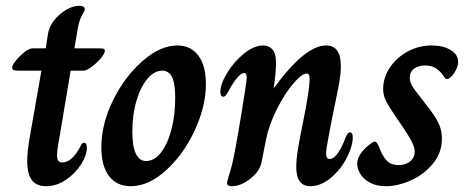

<svg xmlns="http://www.w3.org/2000/svg" viewBox="-20 -633 1627 663"><path d="M74 -78Q74 -107 82 -155L123 -389H42Q31 -389 26.5 -391.5Q22 -394 22 -399Q22 -408 35 -424Q48 -440 64.5 -453Q81 -466 92 -466H138L146 -518Q153 -555 187.5 -584Q222 -613 255 -613Q263 -613 268 -610Q273 -607 273 -601Q273 -597 263 -579.5Q253 -562 248 -531L237 -466H322Q334 -466 338 -464.5Q342 -463 342 -458Q342 -448 328 -431.5Q314 -415 296 -402Q278 -389 269 -389H224L184 -151Q177 -116 177 -97Q177 -83 181.5 -77.5Q186 -72 195 -72Q228 -72 257 -126Q260 -133 263 -136.5Q266 -140 270 -140Q280 -140 280 -123Q280 -97 260 -65.5Q240 -34 207.5 -12Q175 10 139 10Q106 10 90 -11Q74 -32 74 -78Z M330 -124Q330 -205 370.5 -287Q411 -369 472.5 -422.5Q534 -476 592 -476Q639 -476 665 -441Q691 -406 691 -343Q691 -266 652.5 -183Q614 -100 553.5 -45Q493 10 431 10Q384 10 357 -24.5Q330 -59 330 -124ZM585 -295Q585 -345 574 -367Q563 -389 540 -389Q513 -389 489.5 -361.5Q466 -334 451.5 -286Q437 -238 437 -179Q437 -77 485 -77Q513 -77 536 -106.5Q559 -136 572 -186Q585 -236 585 -295Z M764 -1Q764 -5 769 -22Q774 -35 783 -72Q790 -101 803 -177Q816 -253 827 -325Q832 -357 832 -366Q832 -381 823 -381Q814 -381 800 -365.5Q786 -350 770 -320Q766 -312 761 -305.5Q756 -299 751 -299Q741 -299 741 -316Q741 -343 764.5 -381.5Q788 -420 822.5 -448Q857 -476 889 -476Q909 -476 921 -462Q933 -448 933 -418Q933 -379 925 -329H926Q1033 -476 1106 -476Q1157 -476 1157 -405Q1157 -374 1148 -329Q1124 -212 1115 -163.5Q1106 -115 1106 -105Q1106 -84 1118 -84Q1146 -84 1175 -162Q1181 -176 1188 -176Q1200 -176 1198 -151Q1194 -116 1172 -78Q1150 -40 1117.5 -15Q1085 10 1052 10Q1003 10 1003 -56Q1003 -82 1009 -119Q1015 -156 1027 -214Q1035 -253 1041.5 -292Q1048 -331 1049 -355V-363Q1049 -379 1039 -379Q1022 -379 992 -343.5Q962 -308 935.5 -255Q909 -202 899 -153L883 -72Q877 -42 844.5 -16Q812 10 780 10Q764 10 764 -1Z M1214 -61Q1211 -79 1223 -98.5Q1235 -118 1256 -134Q1269 -144 1274 -144Q1278 -144 1281.5 -139.5Q1285 -135 1288 -128Q1298 -99 1313 -81Q1328 -63 1357 -63Q1381 -63 1396.5 -76Q1412 -89 1412 -110Q1412 -123 1403 -141.5Q1394 -160 1370 -196L1349 -226Q1322 -266 1312.5 -285.5Q1303 -305 1303 -325Q1303 -365 1326.5 -400Q1350 -435 1388.5 -455.5Q1427 -476 1471 -476Q1510 -476 1536 -460.5Q1562 -445 1562 -419Q1562 -400 1545 -376Q1532 -360 1524 -360Q1520 -360 1518 -362Q1516 -364 1513.5 -367.5Q1511 -371 1509 -374Q1486 -407 1449 -407Q1425 -407 1410 -396Q1395 -385 1395 -365Q1395 -350 1403 -336.5Q1411 -323 1428 -302L1445 -280L1468 -250Q1488 -223 1497 -201.5Q1506 -180 1506 -154Q1506 -106 1475.5 -68.5Q1445 -31 1399.5 -10.5Q1354 10 1313 10Q1280 10 1258 -2Q1236 -14 1225.5 -30.5Q1215 -47 1214 -61Z"/></svg>

Font: Charm
Style: Bold
Weight: 700
Designer: Katatrad Aksorn Co.,Ltd.
Foundry: Cadson Demak Co.,Ltd.
Version: Version 1.001